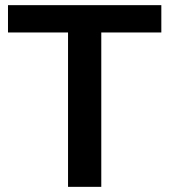

<svg xmlns="http://www.w3.org/2000/svg" viewBox="-20 -725 659 745"><path d="M244 0V-599H11V-705H606V-599H373V0Z"/></svg>

Font: MulishBold
Style: Bold
Weight: 700
Designer: Vernon Adams
Foundry: Vernon Adams
Version: Version 3.602; ttfautohint (v1.8.3)